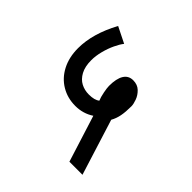

<svg xmlns="http://www.w3.org/2000/svg" viewBox="-162 -770 925 925"><g transform="rotate(45 300.0 -308.0)"><path d="M264 -203.5Q210.5 -203.5 167.8 -229Q125 -254.5 100.8 -301.2Q76.5 -348 76.5 -410Q76.5 -509 137.5 -622L219 -581.5Q206 -565.5 192.8 -537.5Q179.5 -509.5 171 -476.5Q162.5 -443.5 162.5 -414Q162.5 -370.5 177.8 -342.2Q193 -314 217.5 -301.2Q242 -288.5 271 -288.5Q310 -288.5 328 -303.5Q321 -319.5 315.8 -346.2Q310.5 -373 310.5 -387Q310.5 -436.5 326.5 -462.5Q342.5 -488.5 374 -488.5Q403.5 -488.5 422 -470.8Q440.5 -453 448.5 -430.5Q456.5 -408 456.5 -394Q456.5 -355 451.2 -328Q446 -301 433.5 -279L523 6.5H434L359 -231.5Q316.5 -203.5 264 -203.5Z"/></g></svg>

Font: JuliaMono SemiBold
Style: Regular
Weight: 600
Monospace: yes
Designer: cormullion
Foundry: corm
Version: Version 0.055; ttfautohint (v1.8.4)